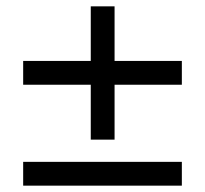

<svg xmlns="http://www.w3.org/2000/svg" viewBox="-20 -585 646 605"><path d="M266 -145V-318H53V-393H266V-565H341V-393H553V-318H341V-145ZM53 -75H553V0H53Z"/></svg>

Font: Kosmopol Plus Jakarta Sans
Style: Regular
Weight: 400
Designer: Gumpita Rahayu
Foundry: Tokotype
Version: Version 2.006